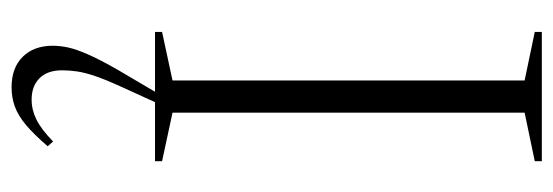

<svg xmlns="http://www.w3.org/2000/svg" viewBox="-340 -386 979 340"><g transform="rotate(90 150.0 -215.5)"><path d="M265 -12.5V0H36V-12.5L122 -31V-654.5L36 -672.5V-685H265V-672.5L179 -654.5V-31ZM133.5 59Q120.5 87.5 114.2 106Q108 124.5 106 138Q104 151.5 104 164.5Q104 190.5 118 204.5Q132 218.5 156 218.5Q174 218.5 191.2 210Q208.5 201.5 230 180.5L238.5 190Q217.5 214.5 200.8 228.5Q184 242.5 168.2 248.2Q152.5 254 134 254Q99.5 254 80 234.2Q60.5 214.5 60.5 181Q60.5 168.5 63.5 154.2Q66.5 140 75.8 118.8Q85 97.5 104 64.5L150.5 -14.5H167Z"/></g></svg>

Font: Newsreader 36pt Light
Style: Regular
Weight: 300
Designer: Hugues Gentile
Foundry: Production Type
Version: Version 1.003